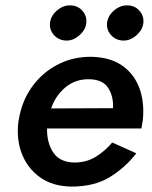

<svg xmlns="http://www.w3.org/2000/svg" viewBox="-20 -680 563 710"><path d="M376 -596Q379 -622 402 -641.5Q425 -661 451 -660Q478 -660 495.5 -640.5Q513 -621 510 -594Q507 -569 484 -549Q461 -529 435 -530Q408 -531 390.5 -550.5Q373 -570 376 -596ZM165 -596Q168 -622 191 -641.5Q214 -661 240 -660Q267 -660 284.5 -640.5Q302 -621 299 -594Q296 -569 273 -549Q250 -529 224 -530Q197 -531 179.5 -550.5Q162 -570 165 -596ZM484 -113Q442 -59 385 -24.5Q328 10 244 10Q175 9 128.5 -24Q82 -57 61 -111Q40 -165 48 -230Q52 -256 59 -279Q76 -334 112.5 -377Q149 -420 201 -445Q253 -470 316 -470Q386 -469 431 -438Q476 -407 495.5 -354Q515 -301 508 -235Q506 -222 503 -205H154Q153 -152 177 -116Q201 -80 255 -79Q300 -79 334.5 -100.5Q369 -122 395 -153ZM310 -387Q259 -388 222 -357Q185 -326 169 -279L398 -280Q400 -324 380 -355Q360 -386 310 -387Z"/></svg>

Font: Jost* Medium
Style: Italic
Weight: 500
Italic angle: -10°
Version: Version 3.7